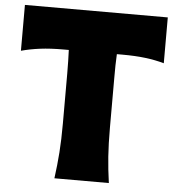

<svg xmlns="http://www.w3.org/2000/svg" viewBox="-56 -870 855 923"><g transform="rotate(5 371.5 -409.0)"><path d="M240.7 0Q249.5 -64.9 253.9 -126.2Q258.3 -187.5 258.3 -265.1V-507.3Q258.3 -538.1 257.6 -565.9Q256.8 -593.8 255.9 -620.6H230Q167 -620.6 118.7 -614.5Q70.3 -608.4 26.9 -596.7V-817.9H716.3V-596.7Q673.3 -608.9 625 -614.7Q576.7 -620.6 513.7 -620.6H487.8Q486.3 -593.8 485.8 -565.9Q485.4 -538.1 485.4 -507.3V-265.1Q485.4 -187.5 489.7 -126.2Q494.1 -64.9 503.4 0Z"/></g></svg>

Font: Pinar DS4-ExtraBold
Style: Regular
Weight: 800
Designer: Amin Abedi
Version: Version 2.000